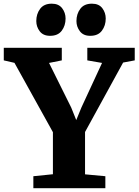

<svg xmlns="http://www.w3.org/2000/svg" viewBox="-41 -996 733 1016"><path d="M239 -74V-296.5L35.5 -663.5L-21 -676.5V-743H286V-676.5L218.5 -663L336 -426.5L362.5 -360.5L389.5 -426.5L499 -663L421 -676.5V-743H672V-676.5L610.5 -665L409 -297.5V-73.5L516.5 -63.5V0H135.5V-63.5ZM223.5 -806.5Q187.5 -806.5 169.2 -830.5Q151 -854.5 151 -884.5Q151 -922 171.2 -949.2Q191.5 -976.5 232.5 -976.5H233.5Q269.5 -976.5 287.8 -952.5Q306 -928.5 306 -898Q306 -860.5 285.8 -833.5Q265.5 -806.5 224.5 -806.5ZM436 -806.5Q400 -806.5 381.8 -830.5Q363.5 -854.5 363.5 -884.5Q363.5 -922 383.8 -949.2Q404 -976.5 445 -976.5H446Q482.5 -976.5 500.5 -952.5Q518.5 -928.5 518.5 -898Q518.5 -860.5 498.2 -833.5Q478 -806.5 437 -806.5Z"/></svg>

Font: Merriweather Light 18pt ExtraBold
Style: Regular
Weight: 800
Version: Version 2.100